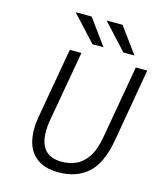

<svg xmlns="http://www.w3.org/2000/svg" viewBox="-134 -1018 946 1127"><g transform="rotate(15 339.0 -455.0)"><path d="M329.5 12Q247 12 198.5 -23.5Q150 -59 134 -123.2Q118 -187.5 133 -273.5L208 -700H278.5L202.5 -269Q191.5 -206 199.8 -157.2Q208 -108.5 239.8 -80.8Q271.5 -53 332.5 -53Q376.5 -53 416.5 -70.2Q456.5 -87.5 487 -132Q517.5 -176.5 531.5 -258.5L609 -700H678.5L601.5 -255.5Q575.5 -109 506.2 -48.5Q437 12 329.5 12ZM328 -766 184 -922H281L395 -766ZM516 -766 372 -922H469L583 -766Z"/></g></svg>

Font: Overpass Light
Style: Italic
Weight: 300
Italic angle: -10°
Designer: Delve Withrington, Dave Bailey, Thomas Jockin
Foundry: Delve Fonts LLC
Version: Version 4.000; ttfautohint (v1.8.3)